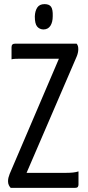

<svg xmlns="http://www.w3.org/2000/svg" viewBox="-20 -912 425 932"><path d="M32 0Q27 -5 23 -13Q19 -21 19 -32Q19 -41 21 -49.5Q23 -58 27 -68L266 -627H80Q67 -627 55 -626.5Q43 -626 36 -624V-683Q36 -700 53 -700H352Q356 -695 358 -689Q360 -683 360 -673Q360 -656 352 -637L109 -73H302Q319 -73 334 -74.5Q349 -76 361 -80V-16Q361 -9 357.5 -4.5Q354 0 344 0ZM190 -769Q171 -770 160 -783.5Q149 -797 149 -832Q150 -859 161 -875.5Q172 -892 196 -892Q219 -892 228 -879Q237 -866 236 -834Q236 -804 224.5 -786.5Q213 -769 190 -769Z"/></svg>

Font: Yanone Kaffeesatz
Style: Regular
Weight: 400
Designer: Yanone (Cyrillic: Daniel Pouzeot, Huerta Tipografica, and Cyreal)
Foundry: Yanone
Version: Version 2.003